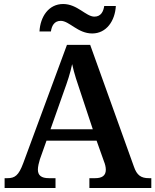

<svg xmlns="http://www.w3.org/2000/svg" viewBox="-20 -938 775 958"><path d="M440 -771C511 -771 554 -834 558 -908H500C496 -881 484 -855 451 -855C409 -855 366 -918 295 -918C223 -918 181 -855 177 -781H234C238 -808 250 -834 283 -834C326 -834 368 -771 440 -771ZM3 0H257V-49H224C186 -49 169 -63 169 -92C169 -106 174 -127 179 -143L212 -236H462L499 -132C504 -120 508 -105 508 -91C508 -61 488 -49 455 -49H426V0H735V-49H723C684 -49 663 -63 648 -107L430 -714H314L96 -124C73 -62 54 -49 17 -49H3ZM232 -293 298 -480C317 -532 330 -571 340 -618C350 -571 366 -524 383 -474L443 -293Z"/></svg>

Font: Noto Serif Lao SemiBold
Style: Regular
Weight: 600
Designer: Monotype Design Team
Foundry: Monotype Imaging Inc.
Version: Version 2.003